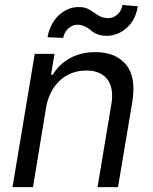

<svg xmlns="http://www.w3.org/2000/svg" viewBox="-20 -766 625 786"><path d="M31.2 0 122.2 -545.5H203.1L188.9 -460.2H196Q208.8 -481.2 226 -498Q243.3 -514.9 265.3 -527.2Q287.3 -539.4 313.6 -546Q339.8 -552.6 370.7 -552.6Q453.1 -552.6 495.7 -501.8Q538.4 -451 521.3 -346.6L463.1 0H379.3L436.1 -340.9Q441.4 -372.9 437.1 -398.3Q432.9 -423.7 419.6 -441.2Q406.2 -458.8 384.8 -468Q363.3 -477.3 333.8 -477.3Q300.1 -477.3 272.2 -466.1Q244.3 -454.9 223.4 -434.8Q202.4 -414.8 188.6 -387.4Q174.7 -360.1 169 -328.1L115.1 0ZM174.7 -613.6Q178.6 -637.8 189.3 -660Q199.9 -682.2 216.4 -699.4Q233 -716.6 254.8 -726.9Q276.6 -737.2 302.6 -737.2Q329.5 -737.2 347.3 -725.9Q356.2 -720.2 364.7 -714.5Q373.2 -708.8 382.1 -703.1Q399.9 -691.8 424.7 -691.8Q435.7 -691.8 445.3 -696.4Q454.9 -701 462.5 -708.5Q470.2 -715.9 475.1 -725.7Q480.1 -735.4 481.5 -745.7L544 -740.1Q535.5 -684.3 498.9 -652Q462 -619.3 416.2 -619.3Q399.9 -619.3 388.1 -622.7Q376.4 -626.1 367.5 -631Q358.7 -636 351.6 -642Q344.5 -648.1 336.5 -653.1Q328.5 -658 318.7 -661.4Q308.9 -664.8 295.5 -664.8Q285.5 -664.8 276.1 -660.5Q266.7 -656.2 259.1 -649Q251.4 -641.7 246.1 -631.9Q240.8 -622.2 238.6 -610.8Z"/></svg>

Font: Inter P
Style: Italic
Weight: 400
Italic angle: -9.40001°
Designer: Rasmus Andersson
Foundry: rsms
Version: Version 3.018;git-588b23468